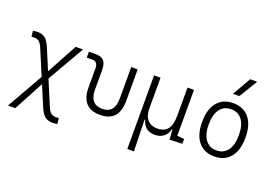

<svg xmlns="http://www.w3.org/2000/svg" viewBox="-131 -1190 2606 1820"><g transform="rotate(20 1172.0 -280.5)"><path d="M505.9 234.4Q454.1 234.4 423.8 210Q393.6 185.5 366.7 121.6L283.7 -76.2L123.5 224.6H49.8L256.8 -139.6L150.4 -392.1Q132.8 -434.6 113.3 -450.4Q93.8 -466.3 63.5 -466.3Q46.4 -466.3 36.6 -463.4L29.3 -521.5Q56.2 -527.3 73.2 -527.3Q123 -527.3 152.8 -503.7Q182.6 -480 208 -418.5L295.9 -210.4L462.4 -517.6H536.1L322.8 -147L426.8 100.1Q443.8 142.1 463.9 157.7Q483.9 173.3 515.6 173.3Q529.8 173.3 542.5 170.4L549.8 228.5Q522.9 234.4 505.9 234.4Z M898.4 9.8Q708.5 9.8 708.5 -200.2V-389.2Q708.5 -457.5 653.8 -457.5H596.2V-517.6H665.5Q722.2 -517.6 747.8 -488.8Q773.4 -460 773.4 -397V-200.2Q773.4 -51.3 898.4 -51.3Q1022.9 -51.3 1022.9 -200.2V-517.6H1087.9V-200.2Q1087.9 9.8 898.4 9.8Z M1452.1 9.8Q1346.2 9.8 1317.9 -93.3H1312L1320.3 224.6H1253.4V-517.6H1318.4V-210Q1318.4 -134.8 1353.5 -94.5Q1388.7 -54.2 1452.1 -54.2Q1520.5 -54.2 1555.7 -96.7Q1590.8 -139.2 1590.8 -239.3V-517.6H1655.8V-55.2L1727.1 -48.3V0L1599.6 4.9L1592.8 -93.3H1585.9Q1573.7 -43.9 1538.3 -17.1Q1502.9 9.8 1452.1 9.8Z M2050.8 9.8Q1947.3 9.8 1889.6 -60.5Q1832 -130.9 1832 -258.8Q1832 -387.2 1889.6 -457.3Q1947.3 -527.3 2050.8 -527.3Q2154.3 -527.3 2211.9 -457.3Q2269.5 -387.2 2269.5 -258.8Q2269.5 -130.9 2211.9 -60.5Q2154.3 9.8 2050.8 9.8ZM2050.8 -51.3Q2123.5 -51.3 2163.1 -105.5Q2202.6 -159.7 2202.6 -258.8Q2202.6 -357.9 2163.1 -412.1Q2123.5 -466.3 2050.8 -466.3Q1978.5 -466.3 1938.7 -412.1Q1898.9 -357.9 1898.9 -258.8Q1898.9 -159.7 1938.7 -105.5Q1978.5 -51.3 2050.8 -51.3ZM2016.1 -609.4 2122.1 -794.9H2192.4L2080.1 -609.4Z"/></g></svg>

Font: CaskaydiaMono NF Light
Style: Regular
Weight: 300
Designer: Aaron Bell
Foundry: Saja Typeworks
Version: Version 2111.001; ttfautohint (v1.8.4);Nerd Fonts 3.1.1